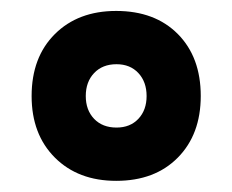

<svg xmlns="http://www.w3.org/2000/svg" viewBox="-20 -728 425 351"><path d="M192.4 -397.4Q263.2 -397.4 305.1 -439.9Q347 -482.3 347 -552.6Q347 -623.5 305.1 -665.8Q263.2 -708 192.4 -708Q122.8 -708 80.3 -665.7Q37.8 -623.4 37.8 -552.4Q37.8 -482.4 80.3 -439.9Q122.8 -397.4 192.4 -397.4ZM193 -494.8Q167.4 -494.8 152.1 -510.7Q136.8 -526.7 136.8 -552.4Q136.8 -578.4 152.1 -594.5Q167.4 -610.6 193 -610.6Q218 -610.6 233 -594.4Q248 -578.3 248 -552.4Q248 -526.8 233 -510.8Q218 -494.8 193 -494.8Z"/></svg>

Font: Fixel Variable
Style: Regular
Weight: 100
Width: 3
Designer: AlfaBravo + MacPaw
Foundry: Kyrylo Tkachov, Marchela Mozhyna, Serhii Makarenko, Maria Weinstein, Zakhar Kryvoshyya
Version: Version 1.211